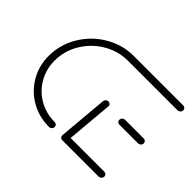

<svg xmlns="http://www.w3.org/2000/svg" viewBox="-112 -711 904 904"><g transform="rotate(45 339.5 -259.5)"><path d="M636.3 -19.3Q636.3 -11.5 630.6 -5.7Q624.8 0 617 0H374.8Q367.8 0 363.3 -4.6Q358.9 -9.3 358.9 -16.3Q358.9 -24.1 364.6 -29.6Q370.4 -35.2 377.8 -35.2H620Q627 -35.2 631.7 -30.6Q636.3 -25.9 636.3 -19.3ZM358.9 -18.1 380.7 -265.6Q381.1 -272.6 386.7 -277.8Q392.2 -283 399.6 -283Q407 -283 411.9 -278Q416.7 -273 415.9 -265.6L394.1 -18.1ZM305.9 -19.3Q305.9 -11.1 300.2 -5.6Q294.4 0 286.7 0Q220 0 165.6 -31.3Q111.1 -62.6 80 -116.7Q48.9 -170.7 48.9 -236.3Q48.9 -247.8 50 -259.3Q56.3 -329.6 96.3 -389.3Q136.3 -448.9 198.9 -483.7Q261.5 -518.5 331.9 -518.5H662.2Q669.3 -518.5 673.9 -513.9Q678.5 -509.3 678.5 -502.6Q678.5 -494.8 672.8 -489.1Q667 -483.3 659.3 -483.3H328.9Q268.1 -483.3 214.1 -453.3Q160 -423.3 125.4 -371.9Q90.7 -320.4 85.2 -259.3Q84.4 -252.6 84.4 -239.6Q84.4 -183 111.3 -136.1Q138.1 -89.3 185.2 -62.2Q232.2 -35.2 289.6 -35.2Q296.7 -35.2 301.3 -30.6Q305.9 -25.9 305.9 -19.3ZM497 -257.8Q497 -265.6 502.8 -271.3Q508.5 -277 515.9 -277H640.7Q647.8 -277 652.4 -272.2Q657 -267.4 657 -260.7Q657 -253 651.3 -247.4Q645.6 -241.9 638.1 -241.9H513Q505.9 -241.9 501.5 -246.5Q497 -251.1 497 -257.8Z"/></g></svg>

Font: 26F Galaxy Sans Light
Style: Italic
Weight: 300
Italic angle: -5°
Designer: C₂₉H₂₅N₃O₅
Version: Version 1.200